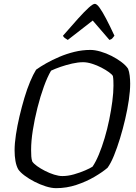

<svg xmlns="http://www.w3.org/2000/svg" viewBox="-20 -980 708 1000"><path d="M272 0Q248 0 218 -9.5Q188 -19 159 -34Q130 -49 107.5 -66Q85 -83 75 -98Q65 -116 60.5 -141.5Q56 -167 56 -197Q56 -233 63 -279Q70 -325 81.5 -374Q93 -423 107 -470Q121 -517 137 -555Q153 -593 168 -617Q190 -633 221 -650.5Q252 -668 289.5 -684Q327 -700 368 -710Q409 -720 451 -720Q474 -720 503.5 -711.5Q533 -703 561.5 -688.5Q590 -674 613 -656.5Q636 -639 647 -622Q653 -607 655.5 -586Q658 -565 658 -544Q658 -507 651 -459Q644 -411 632 -359.5Q620 -308 605 -259Q590 -210 573.5 -169.5Q557 -129 540 -106Q513 -83 471 -58.5Q429 -34 378 -17Q327 0 272 0ZM305 -63Q334 -63 365.5 -72Q397 -81 423.5 -92.5Q450 -104 462 -112Q479 -137 495 -175.5Q511 -214 525 -261Q539 -308 549 -357Q559 -406 565 -452Q571 -498 571 -534Q571 -548 570.5 -560.5Q570 -573 568 -584Q564 -592 547.5 -604Q531 -616 508 -628Q485 -640 459.5 -648Q434 -656 413 -656Q387 -656 356 -649Q325 -642 296 -632Q267 -622 246 -612Q227 -580 208.5 -529Q190 -478 175 -418.5Q160 -359 151 -302Q142 -245 142 -199Q142 -180 143 -165.5Q144 -151 148 -139Q155 -128 173 -115Q191 -102 214.5 -90Q238 -78 262 -70.5Q286 -63 305 -63ZM333 -772Q324 -777 317 -782.5Q310 -788 308 -794Q354 -847 387 -883.5Q420 -920 442 -940Q464 -960 474 -960Q484 -960 498.5 -940Q513 -920 532.5 -883Q552 -846 576 -794Q572 -789 566.5 -782Q561 -775 550 -772L463 -873Z"/></svg>

Font: Texturina Medium 12pt Light
Style: Italic
Weight: 300
Italic angle: -11°
Version: Version 1.002